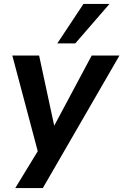

<svg xmlns="http://www.w3.org/2000/svg" viewBox="-20 -782 631 982"><path d="M58 180 188 -33 182 25 43 -498H180L259 -131H253L449 -498H591L199 180ZM273 -560 407 -762H540L365 -560Z"/></svg>

Font: Nunito Sans 8pt
Style: Bold Italic
Weight: 700
Italic angle: -9°
Version: Version 3.101;gftools[0.9.27]